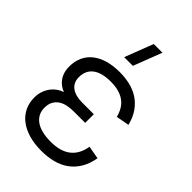

<svg xmlns="http://www.w3.org/2000/svg" viewBox="-234 -874 984 984"><g transform="rotate(45 258.0 -382.5)"><path d="M282.7 -625H219.7L279.3 -780H342.3ZM258.5 15Q206.7 15 166 2.8Q125.3 -9.5 97.2 -31.7Q69.2 -53.8 54.6 -84.7Q40 -115.5 40 -152.7Q40 -180.8 49.2 -204.3Q58.3 -227.8 74 -245Q89.7 -262.2 109.8 -272.5Q130 -282.8 152.2 -284.3L152.8 -271.7Q130.2 -277.2 112 -287.3Q93.8 -297.5 81 -312.4Q68.2 -327.3 61.2 -347.2Q54.3 -367.2 54.3 -392.2Q54.3 -429.8 67.9 -460Q81.5 -490.2 107.6 -511.3Q133.7 -532.5 171.6 -543.8Q209.5 -555 258.2 -555Q296.3 -555 331.6 -547Q366.8 -539 396.1 -520.3Q425.3 -501.7 447.3 -471Q469.3 -440.3 480.5 -395L409.5 -382Q403.3 -406.3 392.1 -425.8Q380.8 -445.3 362.9 -459.2Q345 -473 319.8 -480.5Q294.5 -488 260.2 -488Q226.5 -488 201.5 -481.2Q176.5 -474.3 160.2 -461.4Q143.8 -448.5 135.8 -430.1Q127.8 -411.7 127.8 -388Q127.8 -368.3 135 -353.4Q142.2 -338.5 155.8 -328.5Q169.3 -318.5 188.6 -313.3Q207.8 -308.2 231.8 -308.2H316.5V-245.5H231.8Q207 -245.5 185.4 -240.5Q163.8 -235.5 147.9 -224.4Q132 -213.3 122.9 -195.8Q113.8 -178.2 113.8 -152.7Q113.8 -105.7 151.3 -78.8Q188.8 -52 261 -52Q295.7 -52 322.8 -59.8Q350 -67.7 369.8 -83.2Q389.5 -98.8 401.8 -121.8Q414.2 -144.7 418.7 -174.8L489.5 -162Q481.3 -115.3 461.3 -81.8Q441.3 -48.3 411.5 -26.8Q381.7 -5.2 343.1 4.9Q304.5 15 258.5 15Z"/></g></svg>

Font: Vela Sans GX ExtLt
Style: Regular
Weight: 200
Designer: Principal design: Mikhail Sharanda - project Manrope.
Design modification: Ravid Balaliev
Foundry: Mikhail Sharanda
Version: Version 1.001